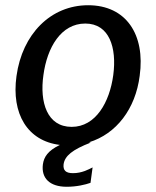

<svg xmlns="http://www.w3.org/2000/svg" viewBox="-20 -546 598 734"><path d="M317 -526C174 -526 65 -416 43 -255C23 -111 85 -7 209 8C163 30 148 54 144 82C137 135 170 168 235 168C273 168 306 160 326 153L334 94C318 102 293 116 259 116C231 116 221 105 223 83C227 50 257 26 327 -1L320 -2C425 -34 498 -130 514 -256C536 -414 462 -526 317 -526ZM413 -259C399 -155 346 -61 254 -61C160 -61 131 -155 146 -259C160 -364 213 -456 306 -456C398 -456 427 -364 413 -259Z"/></svg>

Font: United Sans Medium
Style: Italic
Weight: 500
Italic angle: -8°
Designer: Pablo Impallari, Rodrigo Fuenzalida (Modified by Dan O. Williams)
Version: Version 1.000;PS 001.000;hotconv 1.0.88;makeotf.lib2.5.64775